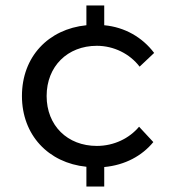

<svg xmlns="http://www.w3.org/2000/svg" viewBox="-20 -600 643 700"><path d="M360 -580H295V-508C156 -494 60 -393 60 -250C60 -108 156 -6 295 8V80H360V9C436 2 498 -32 539 -82L487 -138C452 -96 396 -68 333 -68C226 -68 150 -142 150 -250C150 -358 226 -433 333 -433C395 -433 453 -404 489 -357L542 -407C499 -464 435 -501 360 -508Z"/></svg>

Font: Gully
Style: Regular
Weight: 400
Designer: jaikishan Patel
Foundry: MagicType
Version: Version 1.000;Glyphs 3.2 (3242)